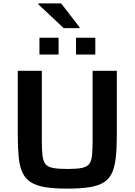

<svg xmlns="http://www.w3.org/2000/svg" viewBox="-20 -1106 795 1134"><path d="M378 8Q300 8 247.5 -0.5Q195 -9 162.5 -29.5Q130 -50 113 -86Q96 -122 90.5 -177Q85 -232 85 -309V-688H227V-275Q227 -221 231 -187.5Q235 -154 248.5 -137Q262 -120 293 -114Q324 -108 378 -108Q432 -108 462.5 -114Q493 -120 506.5 -137Q520 -154 523.5 -187.5Q527 -221 527 -275V-688H670V-309Q670 -232 664 -177Q658 -122 642 -86Q626 -50 594 -29.5Q562 -9 509.5 -0.5Q457 8 378 8ZM213 -784V-883H326V-784ZM429 -784V-883H543V-784ZM356 -940 207 -1080V-1086H341L450 -945V-940Z"/></svg>

Font: Saira SemiExpanded SemiBold
Style: Regular
Weight: 600
Width: 6
Designer: Hector Gatti with collaboration of the Omnibus-Type team
Foundry: Omnibus-Type
Version: Version 1.101